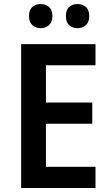

<svg xmlns="http://www.w3.org/2000/svg" viewBox="-20 -933 549 953"><path d="M454 0H85V-714H454V-609H208V-424H438V-319H208V-105H454ZM124 -853Q124 -884 141 -898.5Q158 -913 182 -913Q206 -913 223 -898.5Q240 -884 240 -853Q240 -823 223 -808Q206 -793 182 -793Q158 -793 141 -808Q124 -823 124 -853ZM307 -853Q307 -884 323.5 -898.5Q340 -913 365 -913Q389 -913 406 -898.5Q423 -884 423 -853Q423 -823 406 -808Q389 -793 365 -793Q340 -793 323.5 -808Q307 -823 307 -853Z"/></svg>

Font: Noto Sans Telugu SemiCondensed SemiBold
Style: Regular
Weight: 600
Width: 4
Designer: Jelle Bosma - Monotype Design Team
Foundry: Monotype Imaging Inc.
Version: Version 2.005; ttfautohint (v1.8.4.7-5d5b)